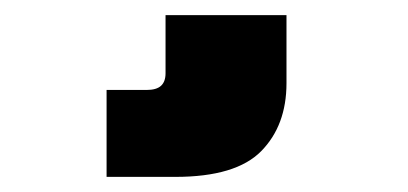

<svg xmlns="http://www.w3.org/2000/svg" viewBox="-20 26 540 254"><path d="M199 123V46H359V136Q359 192 325.5 226Q292 260 212 260H121V145H174Q187 145 193 139.5Q199 134 199 123Z"/></svg>

Font: Teko Variable Light
Style: Regular
Weight: 300
Designer: Manushi Parikh, Jonny Pinhorn
Foundry: Indian Type Foundry
Version: Version 3.000